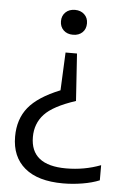

<svg xmlns="http://www.w3.org/2000/svg" viewBox="-53 -588 533 827"><g transform="rotate(5 213.0 -174.5)"><path d="M238 -549Q262.5 -549 278.2 -534.2Q294 -519.5 294 -495.5Q294 -471 278.5 -456.2Q263 -441.5 238 -441.5Q212.5 -441.5 197 -456.5Q181.5 -471.5 181.5 -495.5Q181.5 -519 197 -534Q212.5 -549 238 -549ZM262.5 -362.5 276 -158.5Q178.5 -126.5 141.5 -86.2Q104.5 -46 104.5 12Q104.5 134.5 258.5 134.5Q337.5 134.5 408 107.5V173Q376.5 186 334.5 193Q292.5 200 251 200Q142 200 85 152Q28 104 28 17Q28 -58.5 69 -109.2Q110 -160 205.5 -198.5L213 -362.5Z"/></g></svg>

Font: Encode Sans SmCnd
Style: Regular
Weight: 400
Width: 4
Designer: Multiple Designers
Foundry: Impallari Type
Version: Version 3.002; ttfautohint (v1.8.3) -l 8 -r 50 -G 200 -x 14 